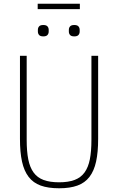

<svg xmlns="http://www.w3.org/2000/svg" viewBox="-20 -997 633 1029"><path d="M123 -698V-248Q123 -186 131.5 -143Q140 -100 160 -72.5Q180 -45 213.5 -32.5Q247 -20 297 -20Q346 -20 379.5 -32.5Q413 -45 433 -72.5Q453 -100 461.5 -143Q470 -186 470 -248V-698H506V-253Q506 -181 495 -131Q484 -81 459.5 -49Q435 -17 395 -2.5Q355 12 297 12Q238 12 198 -2.5Q158 -17 133.5 -49Q109 -81 98 -131Q87 -181 87 -253V-698ZM182 -977H408V-948H182ZM212 -802Q196 -802 189.5 -809.5Q183 -817 183 -828V-837Q183 -848 189.5 -855.5Q196 -863 212 -863Q228 -863 234.5 -855.5Q241 -848 241 -837V-828Q241 -817 234.5 -809.5Q228 -802 212 -802ZM378 -802Q362 -802 355.5 -809.5Q349 -817 349 -828V-837Q349 -848 355.5 -855.5Q362 -863 378 -863Q394 -863 400.5 -855.5Q407 -848 407 -837V-828Q407 -817 400.5 -809.5Q394 -802 378 -802Z"/></svg>

Font: IBM Plex Sans Cond ExtLt
Style: Regular
Weight: 200
Width: 3
Designer: Mike Abbink, Paul van der Laan, Pieter van Rosmalen
Foundry: Bold Monday
Version: Version 1.3